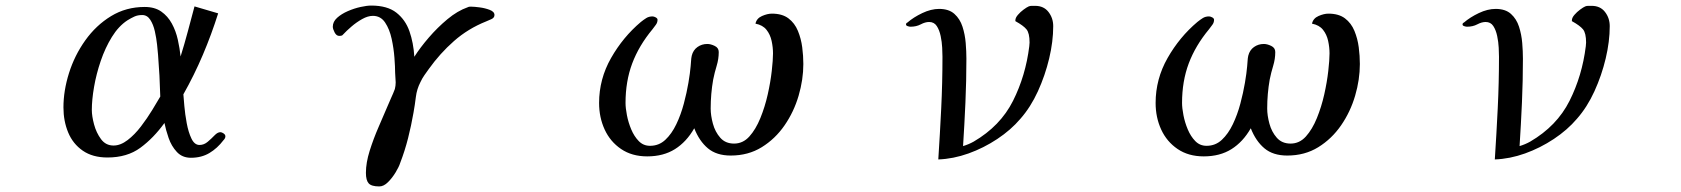

<svg xmlns="http://www.w3.org/2000/svg" viewBox="-20 -568 6040 690"><path d="M556 -221Q555 -259 553 -296.5Q551 -334 548 -371Q547 -384 544.5 -407.5Q542 -431 536.5 -455.5Q531 -480 520 -497Q509 -514 491 -514Q475 -514 463 -508.5Q451 -503 438 -495Q406 -474 382 -435Q358 -396 342 -349Q326 -302 318 -255.5Q310 -209 310 -173Q310 -151 318 -121Q326 -91 343 -68Q360 -45 388 -45Q413 -45 438.5 -64.5Q464 -84 486.5 -113.5Q509 -143 527 -172.5Q545 -202 556 -221ZM790 -78Q790 -71 783 -64Q761 -35 732.5 -18Q704 -1 666 -1Q635 -1 615.5 -22Q596 -43 586 -72Q576 -101 571 -126Q532 -72 484.5 -37Q437 -2 366 -2Q313 -2 277.5 -26.5Q242 -51 225 -92Q208 -133 208 -182Q208 -242 228 -305.5Q248 -369 286.5 -423Q325 -477 379 -510Q433 -543 500 -543Q536 -543 559.5 -526.5Q583 -510 597.5 -483.5Q612 -457 619 -425.5Q626 -394 629 -365Q643 -410 655 -455Q667 -500 679 -545L764 -520Q740 -444 709 -371Q678 -298 639 -229Q640 -216 642.5 -187Q645 -158 651 -125.5Q657 -93 668 -70Q679 -47 697 -47Q713 -47 726.5 -58.5Q740 -70 751 -81.5Q762 -93 772 -93Q777 -93 783.5 -88.5Q790 -84 790 -78Z M1757 -514Q1757 -504 1745.5 -499Q1734 -494 1727 -491Q1662 -465 1611.5 -420.5Q1561 -376 1521 -320Q1513 -309 1505 -297.5Q1497 -286 1491 -273Q1478 -248 1474.5 -219.5Q1471 -191 1466 -163Q1458 -117 1446.5 -71.5Q1435 -26 1418 18Q1414 31 1402 51Q1390 71 1374.5 86.5Q1359 102 1343 102Q1315 102 1305 91Q1295 80 1295 53Q1295 17 1308.5 -26Q1322 -69 1340.5 -111.5Q1359 -154 1373 -187Q1379 -202 1386 -217Q1393 -232 1399 -248Q1402 -260 1402 -272Q1402 -280 1401 -289Q1400 -298 1400 -307Q1400 -327 1397.5 -360.5Q1395 -394 1387.5 -428.5Q1380 -463 1364 -487Q1348 -511 1320 -511Q1302 -511 1281.5 -499.5Q1261 -488 1243 -472.5Q1225 -457 1213 -444Q1213 -444 1212 -443Q1211 -442 1210 -441Q1207 -439 1199 -439Q1189 -439 1182.5 -451.5Q1176 -464 1176 -472Q1176 -490 1191.5 -504Q1207 -518 1230 -528Q1253 -538 1276 -543Q1299 -548 1314 -548Q1372 -548 1404.5 -522.5Q1437 -497 1451.5 -455.5Q1466 -414 1469 -364Q1490 -397 1521 -433Q1552 -469 1588 -499Q1624 -529 1661 -542Q1665 -544 1668.5 -544Q1672 -544 1675 -544Q1684 -544 1703.5 -541.5Q1723 -539 1740 -532.5Q1757 -526 1757 -514Z M2867 -338Q2867 -282 2850 -224Q2833 -166 2799.5 -117.5Q2766 -69 2717.5 -39Q2669 -9 2606 -9Q2555 -9 2524 -35Q2493 -61 2475 -107Q2447 -58 2405.5 -32Q2364 -6 2306 -6Q2251 -6 2212 -32.5Q2173 -59 2153 -102.5Q2133 -146 2133 -198Q2133 -284 2176 -359.5Q2219 -435 2283 -489Q2293 -497 2302.5 -503Q2312 -509 2325 -509Q2330 -509 2336.5 -505.5Q2343 -502 2343 -497Q2343 -487 2337 -479Q2331 -471 2325 -463Q2276 -404 2252 -340Q2228 -276 2228 -198Q2228 -180 2233 -154Q2238 -128 2248.5 -103Q2259 -78 2275.5 -61Q2292 -44 2316 -44Q2348 -44 2371 -65.5Q2394 -87 2410.5 -121.5Q2427 -156 2437.5 -195.5Q2448 -235 2454 -270.5Q2460 -306 2462 -330Q2463 -339 2463.5 -349Q2464 -359 2466 -368Q2471 -388 2486.5 -399Q2502 -410 2522 -410Q2534 -410 2548.5 -403Q2563 -396 2563 -381Q2563 -356 2555.5 -331.5Q2548 -307 2543 -282Q2534 -231 2534 -178Q2534 -153 2542 -123.5Q2550 -94 2568.5 -73Q2587 -52 2618 -52Q2650 -52 2673 -77.5Q2696 -103 2712.5 -143.5Q2729 -184 2739 -228.5Q2749 -273 2753.5 -313Q2758 -353 2758 -376Q2758 -398 2753 -421Q2748 -444 2734.5 -461Q2721 -478 2695 -483Q2699 -502 2718.5 -510.5Q2738 -519 2754 -519Q2791 -519 2813.5 -502Q2836 -485 2847.5 -457Q2859 -429 2863 -398Q2867 -367 2867 -338Z M3765 -474Q3765 -419 3750.5 -358Q3736 -297 3710 -240Q3684 -183 3647 -141Q3613 -101 3564 -68.5Q3515 -36 3460.5 -16.5Q3406 3 3352 5Q3358 -87 3362.5 -179Q3367 -271 3367 -364Q3367 -376 3366 -396.5Q3365 -417 3360.5 -438.5Q3356 -460 3346.5 -474.5Q3337 -489 3319 -489Q3305 -489 3289 -480.5Q3273 -472 3252 -472Q3248 -472 3242 -474Q3236 -476 3236 -480Q3236 -485 3241 -487Q3263 -506 3294.5 -521Q3326 -536 3355 -536Q3390 -536 3410 -518Q3430 -500 3439 -472Q3448 -444 3450.5 -413.5Q3453 -383 3453 -357Q3453 -278 3449.5 -199.5Q3446 -121 3441 -43Q3451 -46 3460.5 -50Q3470 -54 3479 -59Q3575 -115 3620.5 -205.5Q3666 -296 3679 -402Q3679 -406 3679.5 -409Q3680 -412 3680 -415Q3680 -449 3669 -462.5Q3658 -476 3629 -492Q3629 -492 3629 -493Q3629 -494 3629 -495Q3629 -504 3638 -514.5Q3647 -525 3658.5 -533.5Q3670 -542 3677 -545Q3682 -547 3688 -547Q3694 -547 3700 -547Q3731 -547 3748 -525Q3765 -503 3765 -474Z M4867 -338Q4867 -282 4850 -224Q4833 -166 4799.5 -117.5Q4766 -69 4717.5 -39Q4669 -9 4606 -9Q4555 -9 4524 -35Q4493 -61 4475 -107Q4447 -58 4405.5 -32Q4364 -6 4306 -6Q4251 -6 4212 -32.5Q4173 -59 4153 -102.5Q4133 -146 4133 -198Q4133 -284 4176 -359.5Q4219 -435 4283 -489Q4293 -497 4302.5 -503Q4312 -509 4325 -509Q4330 -509 4336.5 -505.5Q4343 -502 4343 -497Q4343 -487 4337 -479Q4331 -471 4325 -463Q4276 -404 4252 -340Q4228 -276 4228 -198Q4228 -180 4233 -154Q4238 -128 4248.5 -103Q4259 -78 4275.5 -61Q4292 -44 4316 -44Q4348 -44 4371 -65.5Q4394 -87 4410.5 -121.5Q4427 -156 4437.5 -195.5Q4448 -235 4454 -270.5Q4460 -306 4462 -330Q4463 -339 4463.5 -349Q4464 -359 4466 -368Q4471 -388 4486.5 -399Q4502 -410 4522 -410Q4534 -410 4548.5 -403Q4563 -396 4563 -381Q4563 -356 4555.5 -331.5Q4548 -307 4543 -282Q4534 -231 4534 -178Q4534 -153 4542 -123.5Q4550 -94 4568.5 -73Q4587 -52 4618 -52Q4650 -52 4673 -77.5Q4696 -103 4712.5 -143.5Q4729 -184 4739 -228.5Q4749 -273 4753.5 -313Q4758 -353 4758 -376Q4758 -398 4753 -421Q4748 -444 4734.5 -461Q4721 -478 4695 -483Q4699 -502 4718.5 -510.5Q4738 -519 4754 -519Q4791 -519 4813.5 -502Q4836 -485 4847.5 -457Q4859 -429 4863 -398Q4867 -367 4867 -338Z M5765 -474Q5765 -419 5750.5 -358Q5736 -297 5710 -240Q5684 -183 5647 -141Q5613 -101 5564 -68.5Q5515 -36 5460.5 -16.5Q5406 3 5352 5Q5358 -87 5362.5 -179Q5367 -271 5367 -364Q5367 -376 5366 -396.5Q5365 -417 5360.5 -438.5Q5356 -460 5346.5 -474.5Q5337 -489 5319 -489Q5305 -489 5289 -480.5Q5273 -472 5252 -472Q5248 -472 5242 -474Q5236 -476 5236 -480Q5236 -485 5241 -487Q5263 -506 5294.5 -521Q5326 -536 5355 -536Q5390 -536 5410 -518Q5430 -500 5439 -472Q5448 -444 5450.5 -413.5Q5453 -383 5453 -357Q5453 -278 5449.5 -199.5Q5446 -121 5441 -43Q5451 -46 5460.5 -50Q5470 -54 5479 -59Q5575 -115 5620.5 -205.5Q5666 -296 5679 -402Q5679 -406 5679.5 -409Q5680 -412 5680 -415Q5680 -449 5669 -462.5Q5658 -476 5629 -492Q5629 -492 5629 -493Q5629 -494 5629 -495Q5629 -504 5638 -514.5Q5647 -525 5658.5 -533.5Q5670 -542 5677 -545Q5682 -547 5688 -547Q5694 -547 5700 -547Q5731 -547 5748 -525Q5765 -503 5765 -474Z"/></svg>

Font: Kaisei Decol Medium
Style: Regular
Weight: 500
Designer: Font-Kai, 金井和夫
Foundry: KAZUO KANAI
Version: Version 5.003